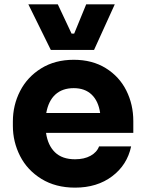

<svg xmlns="http://www.w3.org/2000/svg" viewBox="-20 -841 664 880"><path d="M39 -264V-284Q39 -359 72 -423.5Q105 -488 168.5 -527.5Q232 -567 318 -567Q403 -567 465 -528.5Q527 -490 559 -426Q591 -362 591 -286V-232H191Q199 -175 232 -143Q265 -111 324 -111Q366 -111 395 -127Q424 -143 434 -170H581Q563 -85 494 -33Q425 19 324 19Q235 19 170 -21Q105 -61 72 -126Q39 -191 39 -264ZM439 -323Q431 -378 400 -407.5Q369 -437 318 -437Q266 -437 234 -408Q202 -379 192 -323ZM110 -821H245L308 -687H320L375 -821H506L411 -612H213Z"/></svg>

Font: Sora-SIA
Style: Bold
Weight: 700
Designer: Jonathan Barnbrook, Julián Moncada
Foundry: Barnbrook Fonts
Version: Version 2.000